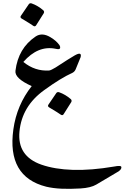

<svg xmlns="http://www.w3.org/2000/svg" viewBox="-20 -689 774 1193"><path d="M237 334Q320 363 433 366.5Q546 370 688 346Q733 337 734 349Q736 366 708 381L578 458Q561 468 536.5 474Q512 480 480 482Q415 486 362 483.5Q309 481 267 471Q22 409 63 115Q84 -36 177 -154Q70 -202 76 -249Q93 -389 201 -462Q241 -489 293 -458Q330 -436 349 -409Q356 -398 353 -389Q350 -380 325 -386Q216 -408 125 -304Q198 -245 286 -251Q298 -253 326 -270Q369 -298 398 -316.5Q427 -335 443 -344Q490 -371 481 -334L450 -258Q444 -244 431 -237Q358 -204 256 -130Q116 -30 101 128Q86 281 237 334ZM159 -663Q165 -671 176 -668Q196 -661 214.5 -650Q233 -639 249 -625Q257 -617 252 -607L204 -531Q197 -521 186 -529Q176 -537 114 -574Q103 -581 110 -591ZM330 -111Q336 -119 347 -116Q367 -109 385.5 -98Q404 -87 420 -73Q428 -65 423 -55L375 21Q368 31 357 23Q347 15 285 -22Q274 -29 281 -39Z"/></svg>

Font: Amiri
Style: Bold
Weight: 700
Designer: Khaled Hosny
Version: Version 0.113